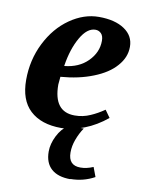

<svg xmlns="http://www.w3.org/2000/svg" viewBox="-79 -527 602 798"><g transform="rotate(10 221.5 -128.5)"><path d="M422 -371V-370Q422 -326 389 -289Q357 -252 296 -228Q236 -204 159 -198Q158 -188 156 -165Q156 -50 245 -50Q280 -50 311 -64Q339 -76 368 -96L390 -65Q345 -28 296 -9Q244 11 199 11Q114 11 67 -33Q21 -76 21 -161Q21 -245 57 -317Q93 -389 152 -430Q211 -471 274 -471Q342 -471 382 -444Q422 -417 422 -371ZM167 -247V-245Q228 -251 265 -288Q303 -326 303 -375Q303 -396 293 -406Q283 -416 269 -416Q234 -416 206 -367Q178 -318 167 -247ZM273 213 274 214Q221 214 193 189Q165 164 165 116Q165 84 182 50Q199 16 227 -3H292Q276 20 265 50Q255 77 255 104Q255 159 306 159Q332 159 360 147L375 187Q328 213 273 213Z"/></g></svg>

Font: Libra Serif Modern
Style: Bold Italic
Weight: 700
Italic angle: -12°
Designer: Stefan Peev, Context Ltd
Foundry: Stefan Peev, Context Ltd
Version: Version 1.000